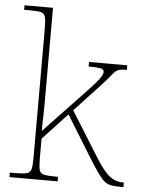

<svg xmlns="http://www.w3.org/2000/svg" viewBox="-54 -803 632 846"><g transform="rotate(5 262.0 -380.0)"><path d="M20 0V-20H41Q78 -20 94 -24Q110 -28 114 -43.5Q118 -59 118 -94V-662Q118 -699 114 -715.5Q110 -732 95.5 -736Q81 -740 51 -740H20V-760H146V-374Q146 -355 146 -335.5Q146 -316 145.5 -296.5Q145 -277 144.5 -256.5Q144 -236 144 -215L294 -373Q339 -420 360 -444Q381 -468 387 -479Q393 -490 393 -497Q393 -510 376.5 -513Q360 -516 325 -516V-536H494V-516Q473 -516 461.5 -513Q450 -510 441.5 -501.5Q433 -493 420.5 -477.5Q408 -462 385 -437L274 -318L400 -116Q436 -59 462 -39.5Q488 -20 520 -20H524V0H510Q486 0 469.5 -3Q453 -6 439.5 -17Q426 -28 410.5 -50Q395 -72 371 -110L255 -298L146 -181V-94Q146 -59 150 -43.5Q154 -28 170.5 -24Q187 -20 223 -20H233V0Z"/></g></svg>

Font: Noto Serif Ethiopic Thin
Style: Regular
Weight: 250
Version: Version 2.102